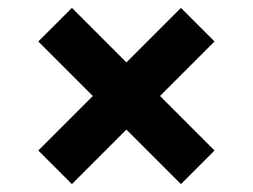

<svg xmlns="http://www.w3.org/2000/svg" viewBox="-20 -572 640 486"><path d="M162 -106 77 -191 215 -329 77 -467 162 -552 300 -414 438 -552 523 -467 385 -329 523 -191 438 -106 300 -244Z"/></svg>

Font: Source Code Pro ExtraLight Black
Style: Regular
Weight: 900
Monospace: yes
Version: Version 1.018;hotconv 1.0.116;makeotfexe 2.5.65601